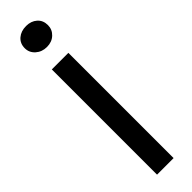

<svg xmlns="http://www.w3.org/2000/svg" viewBox="-267 -536 738 738"><g transform="rotate(-45 101.5 -167.0)"><path d="M54 213H144V-359H54ZM102 -547Q74 -547 56 -531.5Q38 -516 38 -490Q38 -466 56.5 -449.5Q75 -433 102 -433Q129 -433 146.5 -449.5Q164 -466 164 -490Q164 -516 146.5 -531.5Q129 -547 102 -547Z"/></g></svg>

Font: Reem Kufi Fun
Style: Regular
Weight: 400
Designer: Khaled Hosny
Version: Version 1.005